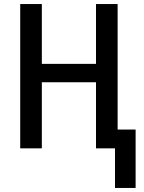

<svg xmlns="http://www.w3.org/2000/svg" viewBox="-20 -734 713 950"><path d="M549 196V0H455V-327H187V0H80V-714H187V-418H455V-714H562V-93H651V196Z"/></svg>

Font: Noto Sans Display SemiCondensed Medium
Style: Regular
Weight: 500
Width: 4
Designer: Monotype Design Team
Foundry: Monotype Imaging Inc.
Version: Version 2.003